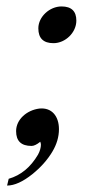

<svg xmlns="http://www.w3.org/2000/svg" viewBox="-20 -438 278 596"><path d="M146 -304C183 -304 217 -337 217 -374C217 -403 202 -418 171 -418C134 -418 99 -386 99 -350C99 -319 115 -304 146 -304ZM143 32C156 10 163 -13 163 -37C163 -77 141 -105 102 -101C63 -96 30 -67 30 -31C30 0 46 15 78 15C85 15 94 11 105 2C106 5 107 8 107 11C107 20 104 31 98 42C75 81 45 106 7 117L2 138C25 138 51 126 80 103C106 82 127 59 143 32Z"/></svg>

Font: GFS Pyrsos
Style: Regular
Weight: 400
Designer: George Matthiopoulos
Foundry: George Matthiopoulos
Version: Version 1.0